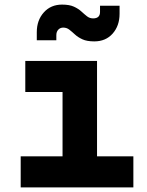

<svg xmlns="http://www.w3.org/2000/svg" viewBox="-20 -815 640 835"><path d="M70 0V-135H252V-415H90V-550H402V-135H560V0ZM390 -635Q358 -635 338.5 -644Q319 -653 306 -665Q293 -677 281.5 -686Q270 -695 255 -695Q242 -695 233.5 -686Q225 -677 225 -662V-640H140V-675Q140 -727 170.5 -761Q201 -795 250 -795Q282 -795 301.5 -786Q321 -777 334 -765Q347 -753 358.5 -744Q370 -735 385 -735Q415 -735 415 -763V-790H500V-755Q500 -703 470 -669Q440 -635 390 -635Z"/></svg>

Font: JetBrains Mono NL ExtraBold
Style: Regular
Weight: 800
Designer: Philipp Nurullin, Konstantin Bulenkov
Foundry: JetBrains
Version: Version 2.304; ttfautohint (v1.8.4.7-5d5b)